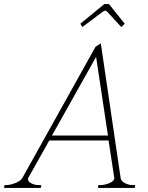

<svg xmlns="http://www.w3.org/2000/svg" viewBox="-53 -919 723 939"><path d="M350 -787 340 -803 457 -899H480L557 -803L540 -787L471 -862Q466 -867 462 -867Q457 -867 450 -862ZM608 -14 606 0H426L428 -14H440Q459 -14 481 -23Q503 -32 506 -45Q506 -48 505.5 -53Q505 -58 504 -61L478 -232H188L92 -61Q91 -60 87.5 -53.5Q84 -47 84 -45Q82 -32 99 -23Q116 -14 135 -14H149L147 0H-33L-31 -14H-17Q4 -16 26 -25.5Q48 -35 56 -48L414 -690L440 -707L537 -48Q539 -34 557 -24Q575 -14 594 -14ZM475 -256 417 -641 201 -256Z"/></svg>

Font: Taviraj Thin
Style: Italic
Weight: 250
Italic angle: -12°
Designer: Katatrad Team
Foundry: CadsonDemak
Version: Version 1.001